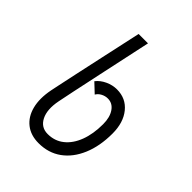

<svg xmlns="http://www.w3.org/2000/svg" viewBox="-228 -921 1056 1056"><g transform="rotate(45 300.0 -393.0)"><path d="M260 14Q199 14 158.5 -17.8Q118 -49.5 103.2 -107Q88.5 -164.5 103.5 -240.5Q104.5 -246 112.8 -285.2Q121 -324.5 136.5 -396.2Q152 -468 174.2 -569.8Q196.5 -671.5 224.5 -800H297.5Q264.5 -646.5 238 -523.5Q211.5 -400.5 195.2 -323Q179 -245.5 175.5 -227Q160.5 -150.5 184.2 -103.8Q208 -57 260 -57Q314.5 -57 354.2 -88.8Q394 -120.5 415.8 -177.8Q437.5 -235 437.5 -311Q437.5 -364.5 415.2 -397Q393 -429.5 356 -429.5Q336 -429.5 317.5 -419.8Q299 -410 289.5 -393.5L236 -444Q256 -470 289 -485.2Q322 -500.5 356 -500.5Q426 -500.5 468.2 -448.5Q510.5 -396.5 510.5 -311Q510.5 -214 479.5 -140.5Q448.5 -67 392.5 -26.5Q336.5 14 260 14Z"/></g></svg>

Font: Victor Mono Thin
Style: Italic
Weight: 100
Italic angle: -12°
Monospace: yes
Designer: Rune Bjørnerås
Version: Version 1.561;gftools[0.9.30]